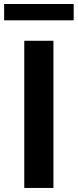

<svg xmlns="http://www.w3.org/2000/svg" viewBox="-59 -929 384 949"><path d="M205.1 -727.5V0H61V-727.5ZM305.2 -909.2V-828.6H-38.6V-909.2Z"/></svg>

Font: Inter Cardless Tabular Bold
Style: Bold
Weight: 700
Designer: Rasmus Andersson
Foundry: rsms
Version: Version 4.000;git-4fc901f